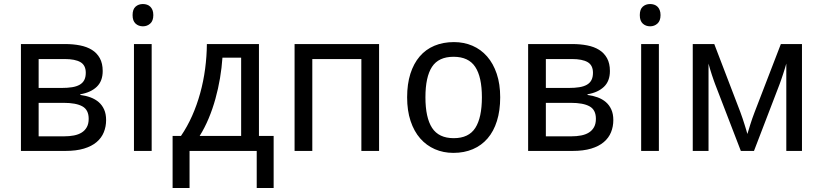

<svg xmlns="http://www.w3.org/2000/svg" viewBox="-20 -757 4127 963"><path d="M495.1 -400.9Q495.1 -350.1 465.1 -321.5Q435.1 -293 382.8 -284.2V-280.8Q410.2 -277.3 433.8 -268.6Q457.5 -259.8 474.9 -244.9Q492.2 -230 502.2 -207.8Q512.2 -185.5 512.2 -154.8Q512.2 -122.1 500.7 -93.8Q489.3 -65.4 464.6 -44.4Q439.9 -23.4 401.1 -11.7Q362.3 0 307.1 0H85V-536.1H306.2Q346.7 -536.1 381.3 -529.3Q416 -522.5 441.2 -506.8Q466.3 -491.2 480.7 -465.1Q495.1 -439 495.1 -400.9ZM424.8 -161.1Q424.8 -206.1 393.1 -223.6Q361.3 -241.2 298.8 -241.2H173.8V-73.2H300.8Q328.1 -73.2 350.8 -77.6Q373.5 -82 389.9 -92.3Q406.2 -102.5 415.5 -119.4Q424.8 -136.2 424.8 -161.1ZM410.2 -392.1Q410.2 -429.7 383.5 -445.3Q356.9 -460.9 304.2 -460.9H173.8V-315.9H289.1Q319.3 -315.9 341.8 -319.6Q364.3 -323.2 379.6 -332Q395 -340.8 402.6 -355.5Q410.2 -370.1 410.2 -392.1Z M740.7 0H651.9V-536.1H740.7ZM645 -681.2Q645 -710.4 659.9 -723.6Q674.8 -736.8 696.8 -736.8Q707.5 -736.8 717 -733.6Q726.6 -730.5 733.6 -723.6Q740.7 -716.8 744.9 -706.3Q749 -695.8 749 -681.2Q749 -652.8 733.6 -638.9Q718.3 -625 696.8 -625Q674.8 -625 659.9 -638.7Q645 -652.3 645 -681.2Z M1352.5 186H1267.6V0H930.7V186H845.7V-75.2H887.7Q919.4 -121.6 943.6 -176Q967.8 -230.5 984.1 -289.8Q1000.5 -349.1 1008.8 -411.6Q1017.1 -474.1 1017.6 -536.1H1278.8V-75.2H1352.5ZM1189.5 -75.2V-467.8H1095.7Q1092.3 -417.5 1083.5 -365Q1074.7 -312.5 1060.5 -261.5Q1046.4 -210.4 1026.6 -163.1Q1006.8 -115.7 981.4 -75.2Z M1546.4 0H1457.5V-536.1H1881.3V0H1792.5V-460.9H1546.4Z M2488.8 -269Q2488.8 -202.1 2472.4 -150.1Q2456.1 -98.1 2425.5 -62.7Q2395 -27.3 2351.6 -8.8Q2308.1 9.8 2253.9 9.8Q2203.6 9.8 2161.1 -8.8Q2118.7 -27.3 2087.6 -62.7Q2056.6 -98.1 2039.3 -150.1Q2022 -202.1 2022 -269Q2022 -335.4 2038.3 -387Q2054.7 -438.5 2085 -473.9Q2115.2 -509.3 2158.9 -527.6Q2202.6 -545.9 2256.8 -545.9Q2307.1 -545.9 2349.6 -527.6Q2392.1 -509.3 2423.1 -473.9Q2454.1 -438.5 2471.4 -387Q2488.8 -335.4 2488.8 -269ZM2113.8 -269Q2113.8 -167 2147.2 -115.5Q2180.7 -64 2255.9 -64Q2331.1 -64 2364 -115.5Q2397 -167 2397 -269Q2397 -371.1 2363.5 -421.6Q2330.1 -472.2 2254.9 -472.2Q2179.7 -472.2 2146.7 -421.6Q2113.8 -371.1 2113.8 -269Z M3039.1 -400.9Q3039.1 -350.1 3009 -321.5Q2979 -293 2926.8 -284.2V-280.8Q2954.1 -277.3 2977.8 -268.6Q3001.5 -259.8 3018.8 -244.9Q3036.1 -230 3046.1 -207.8Q3056.2 -185.5 3056.2 -154.8Q3056.2 -122.1 3044.7 -93.8Q3033.2 -65.4 3008.5 -44.4Q2983.9 -23.4 2945.1 -11.7Q2906.2 0 2851.1 0H2628.9V-536.1H2850.1Q2890.6 -536.1 2925.3 -529.3Q2960 -522.5 2985.1 -506.8Q3010.3 -491.2 3024.7 -465.1Q3039.1 -439 3039.1 -400.9ZM2968.8 -161.1Q2968.8 -206.1 2937 -223.6Q2905.3 -241.2 2842.8 -241.2H2717.8V-73.2H2844.7Q2872.1 -73.2 2894.8 -77.6Q2917.5 -82 2933.8 -92.3Q2950.2 -102.5 2959.5 -119.4Q2968.8 -136.2 2968.8 -161.1ZM2954.1 -392.1Q2954.1 -429.7 2927.5 -445.3Q2900.9 -460.9 2848.1 -460.9H2717.8V-315.9H2833Q2863.3 -315.9 2885.7 -319.6Q2908.2 -323.2 2923.6 -332Q2939 -340.8 2946.5 -355.5Q2954.1 -370.1 2954.1 -392.1Z M3284.7 0H3195.8V-536.1H3284.7ZM3189 -681.2Q3189 -710.4 3203.9 -723.6Q3218.8 -736.8 3240.7 -736.8Q3251.5 -736.8 3261 -733.6Q3270.5 -730.5 3277.6 -723.6Q3284.7 -716.8 3288.8 -706.3Q3293 -695.8 3293 -681.2Q3293 -652.8 3277.6 -638.9Q3262.2 -625 3240.7 -625Q3218.8 -625 3203.9 -638.7Q3189 -652.3 3189 -681.2Z M4002.4 0H3923.8V-438Q3920.9 -427.7 3916.7 -413.8Q3912.6 -399.9 3907.7 -385.5Q3902.8 -371.1 3898.4 -357.9Q3894 -344.7 3890.6 -335.9L3761.7 0H3695.8L3566.4 -335.9Q3564 -342.3 3559.8 -354.2Q3555.7 -366.2 3550.8 -380.6Q3545.9 -395 3541.5 -410.2Q3537.1 -425.3 3533.7 -438V0H3454.6V-536.1H3562.5L3692.9 -195.8Q3699.2 -179.2 3704.6 -162.8Q3710 -146.5 3714.6 -131.8Q3719.2 -117.2 3722.9 -105Q3726.6 -92.8 3728.5 -85Q3731.4 -93.3 3734.9 -105.2Q3738.3 -117.2 3742.9 -131.6Q3747.6 -146 3752.9 -161.9Q3758.3 -177.7 3764.6 -193.8L3896.5 -536.1H4002.4Z"/></svg>

Font: Droid Sans
Style: Regular
Weight: 400
Foundry: Ascender Corporation
Version: Version 1.00 build 114